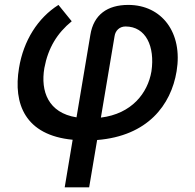

<svg xmlns="http://www.w3.org/2000/svg" viewBox="-20 -573 809 797"><path d="M281.6 7.1 248.6 204.5H350.1L383.2 8.2C592.7 -8.5 690 -136.7 713.1 -277.3C739.7 -437.5 651.6 -552.6 512.4 -552.6C425.8 -552.6 368.6 -512.1 355.1 -428.3L297.6 -85.9C180.4 -104.4 147.7 -193.9 164.1 -290.5C179.7 -374.3 217.3 -435.4 277.7 -484.7L222.7 -552.6C137.1 -498.6 77.4 -404.5 58.9 -290.5C34.1 -141.7 84.5 -11.7 281.6 7.1ZM398.8 -84.9 455.6 -422.9C458.8 -445.7 475.9 -463.1 501.1 -463.1C585.9 -463.1 623.6 -379.6 608.7 -277.3C593.4 -186.1 526.3 -100.5 398.8 -84.9Z"/></svg>

Font: Margiela Sans Medium
Style: Italic
Weight: 500
Italic angle: -9.39999°
Designer: Stefan Endress, Andreas Faust
Version: Version 1.100;FEAKit 1.0